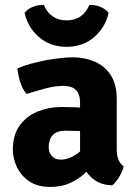

<svg xmlns="http://www.w3.org/2000/svg" viewBox="-20 -742 552 777"><path d="M32 -136.5Q32 -196 59.8 -234.2Q87.5 -272.5 132.5 -290.8Q177.5 -309 229 -309Q252.5 -309 287 -307.8Q321.5 -306.5 349 -301V-206Q326.5 -211 296 -212Q265.5 -213 244 -213Q209 -213 193 -194.5Q177 -176 177 -146.5Q177 -125 190 -110.5Q203 -96 226 -96Q257 -96 289.5 -118Q322 -140 344 -179.5L365 -83Q345.5 -60 320.2 -37.8Q295 -15.5 261.5 -0.5Q228 14.5 183.5 14.5Q132 14.5 98.5 -8.2Q65 -31 48.5 -65.8Q32 -100.5 32 -136.5ZM480.5 -68.5Q476 -48.5 462.2 -25.8Q448.5 -3 434 8Q391.5 6.5 364.2 -12.5Q337 -31.5 322.5 -58.8Q308 -86 304 -112.5V-327.5Q304 -361.5 287.2 -378Q270.5 -394.5 236 -394.5Q203 -394.5 164.8 -384.2Q126.5 -374 87.5 -362Q71.5 -380 62.2 -409Q53 -438 50.5 -465.5Q83.5 -479 123.8 -489Q164 -499 204 -504.5Q244 -510 276.5 -510Q321 -510 361.2 -493.5Q401.5 -477 427 -439.8Q452.5 -402.5 452.5 -340V-136.5Q452.5 -113.5 459 -96.8Q465.5 -80 480.5 -68.5ZM419.5 -690Q406.5 -631 361 -591.8Q315.5 -552.5 249.5 -552.5Q183.5 -552.5 138 -591.8Q92.5 -631 79.5 -690Q92 -706 113.5 -714.5Q135 -723 157.5 -722Q169 -693 192.5 -676.2Q216 -659.5 249.5 -659.5Q283 -659.5 306.5 -676.2Q330 -693 341.5 -722Q364 -723 385.5 -714.5Q407 -706 419.5 -690Z"/></svg>

Font: Signika Negative
Style: Bold
Weight: 700
Designer: Anna Giedry
Foundry: Anna Giedry
Version: Version 2.001